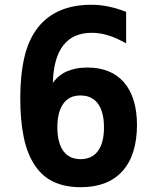

<svg xmlns="http://www.w3.org/2000/svg" viewBox="-20 -761 642 796"><path d="M314.5 15.1Q250.5 15.1 203.4 -6.6Q156.2 -28.3 125 -74.7Q92.8 -122.1 78.4 -192.4Q64 -262.7 64 -353.5Q64 -450.2 81.1 -523.7Q98.1 -597.2 137.7 -647.5Q174.8 -694.3 230.2 -717.8Q285.6 -741.2 356.9 -741.2Q377 -741.2 394 -739.5Q411.1 -737.8 429.7 -733.9Q465.3 -726.6 502.9 -711.9V-581.1Q483.4 -592.3 465.1 -600.6Q446.8 -608.9 429.2 -614.3Q394 -625 360.4 -625Q282.7 -625 242.2 -572.8Q201.7 -520.5 199.2 -417.5Q210.4 -433.1 225.6 -445.6Q240.7 -458 257.8 -465.3Q273.4 -472.2 294.7 -476.6Q315.9 -481 342.8 -481Q391.1 -481 429.4 -465.6Q467.8 -450.2 494.1 -419.4Q520.5 -389.2 534.2 -344.5Q547.9 -299.8 547.9 -241.7Q547.9 -182.6 533 -134Q518.1 -85.4 487.8 -51.8Q457 -17.6 413.6 -1.2Q370.1 15.1 314.5 15.1ZM314 -101.1Q335.9 -101.1 354.5 -109.1Q373 -117.2 386.2 -135.3Q411.1 -168.9 411.1 -232.9Q411.1 -296.4 386.2 -331.1Q374.5 -347.2 356.4 -356.2Q338.4 -365.2 313.5 -365.2Q289.1 -365.2 271.7 -356.4Q254.4 -347.7 242.7 -331.5Q217.8 -296.9 217.8 -233.4Q217.8 -199.7 224.4 -175.3Q231 -150.9 242.7 -134.8Q255.4 -117.2 273.7 -109.1Q292 -101.1 314 -101.1Z"/></svg>

Font: Hack
Style: Bold
Weight: 700
Monospace: yes
Designer: Christopher Simpkins
Foundry: Christopher Simpkins
Version: Version 2.017